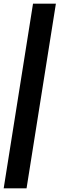

<svg xmlns="http://www.w3.org/2000/svg" viewBox="-82 -811 323 1041"><path d="M221 -791 62 210H-62L97 -791Z"/></svg>

Font: Georama ExtraCondensed ExtraBold
Style: Italic
Weight: 800
Width: 2
Italic angle: -9°
Designer: Jean-Baptiste Levee
Foundry: Production Type
Version: Version 1.000